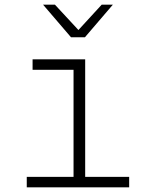

<svg xmlns="http://www.w3.org/2000/svg" viewBox="-20 -805 640 825"><path d="M95 0V-45H296V-505H120V-550H346V-45H535V0ZM285 -645 165 -785H216L317 -676L417 -785H465L345 -645Z"/></svg>

Font: NKDuy Mono Thin
Style: Regular
Weight: 100
Monospace: yes
Designer: NKDuy
Foundry: NKDuy
Version: Version 2.251; ttfautohint (v1.8.4.7-5d5b)